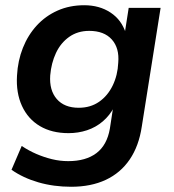

<svg xmlns="http://www.w3.org/2000/svg" viewBox="-20 -524 667 734"><path d="M252 190Q185 190 126.5 173Q68 156 24 125L63 34Q90 52 119 64.5Q148 77 178.5 84.5Q209 92 241 92Q308 92 348.5 61.5Q389 31 400 -32L413 -117L417 -116Q400 -83 373 -60Q346 -37 312.5 -26Q279 -15 242 -15Q178 -15 132.5 -42Q87 -69 64 -119Q41 -169 45 -235Q48 -292 67.5 -341Q87 -390 120.5 -426.5Q154 -463 200 -483.5Q246 -504 302 -504Q360 -504 402.5 -476Q445 -448 461 -397L457 -398L472 -494H594L522 -40Q511 34 476 85.5Q441 137 384.5 163.5Q328 190 252 190ZM281 -112Q326 -112 359 -135Q392 -158 411 -197.5Q430 -237 432 -284Q437 -340 407.5 -373Q378 -406 321 -406Q277 -406 244.5 -383Q212 -360 194 -321.5Q176 -283 172 -236Q168 -179 197 -145.5Q226 -112 281 -112Z"/></svg>

Font: Nunito Sans 10pt
Style: Bold Italic
Weight: 700
Italic angle: -9°
Designer: Vernon Adams
Foundry: Vernon Adams
Version: Version 3.101;gftools[0.9.27]